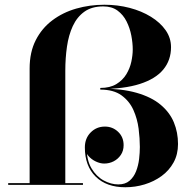

<svg xmlns="http://www.w3.org/2000/svg" viewBox="-20 -780 810 810"><path d="M105 0V-491Q105 -560 130.8 -610.5Q156.5 -661 200.8 -694.2Q245 -727.5 301.8 -743.8Q358.5 -760 420.5 -760Q476 -760 526.8 -746.8Q577.5 -733.5 616.8 -709.2Q656 -685 678.8 -652.5Q701.5 -620 701.5 -581Q701.5 -526 668.8 -486.5Q636 -447 569.8 -425.8Q503.5 -404.5 403 -404.5V-409Q444 -409 470.8 -425.2Q497.5 -441.5 512.8 -466.5Q528 -491.5 534 -519.5Q540 -547.5 540 -571.5Q540 -598.5 534 -630Q528 -661.5 514 -689.5Q500 -717.5 476 -735.2Q452 -753 415.5 -753Q367.5 -753 336.2 -730.8Q305 -708.5 287.2 -670.2Q269.5 -632 262.5 -583.2Q255.5 -534.5 255.5 -481V0ZM14.5 0V-7.5H330V0ZM508.5 10Q429 10 383.5 -35Q338 -80 338 -158Q338 -196.5 362.5 -221.2Q387 -246 422.5 -246Q455 -246 478.2 -224Q501.5 -202 501.5 -167.5Q501.5 -144 489.8 -126.5Q478 -109 459.5 -99.5Q441 -90 419.5 -90Q402.5 -90 384 -98.8Q365.5 -107.5 352.5 -122.8Q339.5 -138 339 -158H345.5Q345.5 -104 366 -69.8Q386.5 -35.5 417.2 -18.8Q448 -2 479 -2Q508.5 -2 526.5 -17.5Q544.5 -33 554 -57.2Q563.5 -81.5 566.8 -108.8Q570 -136 570 -160Q570 -195.5 564.8 -237Q559.5 -278.5 542.8 -316Q526 -353.5 492.5 -377.8Q459 -402 403 -402V-406.5Q493.5 -406.5 556.2 -388.5Q619 -370.5 657.5 -338.2Q696 -306 713.5 -263.8Q731 -221.5 731 -172.5Q731 -128.5 712.2 -94.5Q693.5 -60.5 661.5 -37.2Q629.5 -14 590 -2Q550.5 10 508.5 10Z"/></svg>

Font: Bodoni Moda 28pt
Style: Bold
Weight: 700
Designer: Owen Earl
Foundry: indestructible type
Version: Version 2.005